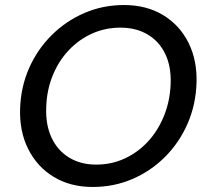

<svg xmlns="http://www.w3.org/2000/svg" viewBox="-20 -732 827 764"><path d="M349 12Q260 12 194 -28Q128 -68 92.5 -138.5Q57 -209 60 -300Q63 -387 96 -461.5Q129 -536 186 -592.5Q243 -649 316.5 -680.5Q390 -712 473 -712Q563 -712 629 -672Q695 -632 730 -562Q765 -492 762 -401Q759 -314 726 -239Q693 -164 636.5 -107.5Q580 -51 506.5 -19.5Q433 12 349 12ZM363 -77Q423 -77 475.5 -101Q528 -125 568 -168Q608 -211 632 -269.5Q656 -328 659 -396Q662 -466 638 -516.5Q614 -567 568 -594.5Q522 -622 459 -622Q399 -622 346.5 -598.5Q294 -575 253.5 -532Q213 -489 189.5 -431Q166 -373 164 -306Q161 -236 185 -184.5Q209 -133 255 -105Q301 -77 363 -77Z"/></svg>

Font: DM Sans 16pt Medium
Style: Italic
Weight: 500
Italic angle: -10°
Version: Version 4.004;gftools[0.9.30]